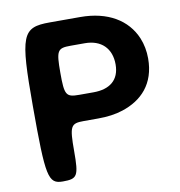

<svg xmlns="http://www.w3.org/2000/svg" viewBox="-80 -785 805 859"><g transform="rotate(-10 322.5 -355.5)"><path d="M276 -250H341C383 -250 421 -255 454 -266C543 -295 608 -360 608 -476C608 -509 602 -541 590 -570C553 -658 466 -711 341 -711H202C76 -711 63 -678 63 -356C63 -33 70 0 137 0C203 0 210 -11 210 -125C210 -239 216 -250 276 -250ZM460 -475C460 -403 414 -369 341 -369H276C216 -369 210 -379 210 -481C210 -582 216 -592 276 -592H341C415 -592 460 -548 460 -475Z"/></g></svg>

Font: Asimov Print
Style: A
Weight: 500
Designer: Google
Version: Version 2.000980: 2014